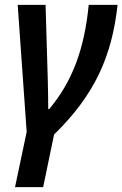

<svg xmlns="http://www.w3.org/2000/svg" viewBox="-20 -562 505 792"><path d="M42 210H158L203 -7C373 -173 442 -333 465 -542H346C328 -361 280 -228 183 -112H179C179 -144 178 -198 177 -236L168 -542H53L90 -18Z"/></svg>

Font: Noto Sans SemiCondensed SemiBold
Style: Italic
Weight: 600
Width: 4
Italic angle: -12°
Designer: Monotype Design Team
Foundry: Monotype Imaging Inc.
Version: Version 2.013